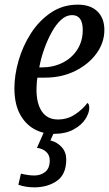

<svg xmlns="http://www.w3.org/2000/svg" viewBox="-20 -566 470 826"><path d="M209 10Q163 10 125 -12Q87 -34 64.5 -77.5Q42 -121 42 -187Q42 -243 60 -305.5Q78 -368 113 -422.5Q148 -477 199 -511.5Q250 -546 315 -546Q369 -546 399 -517Q429 -488 429 -437Q429 -383 395.5 -336.5Q362 -290 304 -261Q246 -232 173 -232H141Q139 -221 138 -206.5Q137 -192 137 -181Q137 -120 160.5 -86Q184 -52 229 -52Q271 -52 304 -74.5Q337 -97 356 -123Q364 -119 364 -102Q364 -80 347.5 -54Q331 -28 296.5 -9Q262 10 209 10ZM159 -276Q209 -276 249 -296Q289 -316 312.5 -352.5Q336 -389 336 -437Q336 -501 290 -501Q265 -501 243 -481Q221 -461 202.5 -427.5Q184 -394 170 -354.5Q156 -315 149 -276ZM127 240Q92 240 59 229L70 181Q102 189 128 189Q155 189 174.5 173.5Q194 158 194 124Q194 101 178.5 87Q163 73 139 70L174 -9H218L197 38Q227 46 246 67.5Q265 89 265 120Q265 184 225 212Q185 240 127 240Z"/></svg>

Font: Noto Serif Condensed
Style: Italic
Weight: 400
Width: 3
Italic angle: -12°
Designer: Monotype Design Team
Foundry: Monotype Imaging Inc.
Version: Version 2.014; ttfautohint (v1.8.4.7-5d5b)